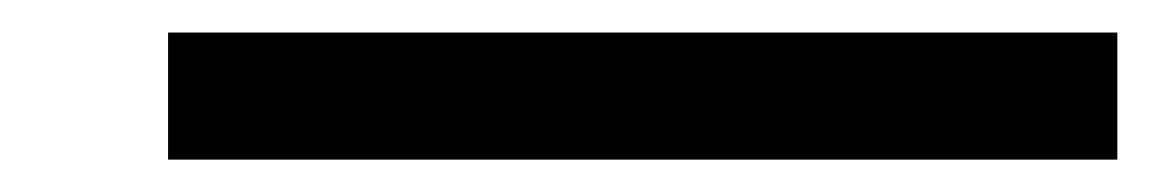

<svg xmlns="http://www.w3.org/2000/svg" viewBox="-20 -20 707 118"><path d="M83.3 0H666.7V78.1H83.3Z"/></svg>

Font: TypoPRO Monoid
Style: Regular
Weight: 400
Width: 4
Monospace: yes
Designer: Andreas Larsen (@larsenwork)
Version: Version 0.61